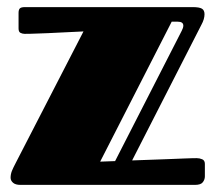

<svg xmlns="http://www.w3.org/2000/svg" viewBox="-20 -520 602 540"><path d="M32.2 -483.9Q32.2 -492.2 35.6 -496.1Q39.1 -500 50.3 -500H522Q540.5 -500 547.9 -495.6Q555.2 -491.2 555.2 -480Q555.2 -466.3 546.4 -450.2L351.6 -68.8Q397 -70.3 434.6 -71.8Q450.7 -72.3 466.6 -73Q482.4 -73.7 496.1 -74.2Q509.8 -74.7 519.5 -75Q529.3 -75.2 533.2 -75.2Q541.5 -75.2 548.8 -72Q556.2 -68.8 556.2 -59.1V-23.9Q556.2 -15.1 550.5 -7.6Q544.9 0 528.3 0H37.6Q23.4 0 16.6 -6.1Q9.8 -12.2 9.8 -20Q9.8 -29.8 13.4 -39.1Q17.1 -48.3 25.4 -64L214.8 -431.6Q176.8 -429.7 144 -428.2Q129.9 -427.2 115.7 -426.8Q101.6 -426.3 88.6 -425.8Q75.7 -425.3 65.4 -425Q55.2 -424.8 49.3 -424.8Q43.5 -424.8 37.8 -427.5Q32.2 -430.2 32.2 -439.9ZM491.2 -433.6Q493.2 -437.5 494.4 -441.2Q495.6 -444.8 495.6 -447.8Q495.6 -459 480 -459H462.9L261.7 -65.4L303.7 -66.9Z"/></svg>

Font: Fascinate Inline
Style: Regular
Weight: 900
Designer: Astigmatic (AOETI)
Foundry: Astigmatic (AOETI)
Version: Version 1.000